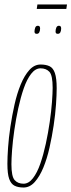

<svg xmlns="http://www.w3.org/2000/svg" viewBox="-20 -827 319 857"><path d="M85 10Q61 10 45 2Q29 -6 21 -28.5Q13 -51 13 -96Q13 -125 16 -168.5Q19 -212 26.5 -262Q34 -312 45 -361Q56 -410 72.5 -450Q89 -490 111 -514.5Q133 -539 161 -539Q185 -539 201 -531.5Q217 -524 225 -501Q233 -478 233 -433Q233 -404 230 -360.5Q227 -317 219.5 -267Q212 -217 201 -168Q190 -119 173.5 -79Q157 -39 135 -14.5Q113 10 85 10ZM85 -7Q108 -7 127 -31.5Q146 -56 160 -96.5Q174 -137 184.5 -185.5Q195 -234 202 -282.5Q209 -331 212 -371.5Q215 -412 215 -435Q215 -491 200.5 -506.5Q186 -522 161 -522Q138 -522 119 -497.5Q100 -473 86 -432.5Q72 -392 61.5 -343.5Q51 -295 44 -246.5Q37 -198 34 -158Q31 -118 31 -94Q31 -39 45.5 -23Q60 -7 85 -7ZM238 -676Q232 -676 230 -679Q228 -682 228 -686Q228 -696 231.5 -704Q235 -712 243 -712Q249 -712 251 -708.5Q253 -705 253 -700Q253 -690 249.5 -683Q246 -676 238 -676ZM144 -676Q138 -676 136 -679Q134 -682 134 -686Q134 -694 137 -703Q140 -712 149 -712Q155 -712 157 -708.5Q159 -705 159 -700Q159 -690 155.5 -683Q152 -676 144 -676ZM144 -787 147 -807H279L276 -787Z"/></svg>

Font: Georama ExtraCondensed Thin
Style: Italic
Weight: 100
Width: 2
Italic angle: -9°
Designer: Jean-Baptiste Levee
Foundry: Production Type
Version: Version 1.001